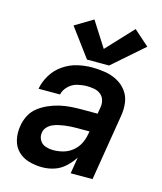

<svg xmlns="http://www.w3.org/2000/svg" viewBox="-117 -865 809 958"><g transform="rotate(15 288.0 -385.5)"><path d="M192 8Q223 8 253.5 -2Q284 -12 308.5 -34.5Q333 -57 351 -85L337 0H450L506 -342Q512 -377 507.5 -410.5Q503 -444 483.5 -470Q464 -496 435 -511.5Q406 -527 372.5 -532.5Q339 -538 304 -538Q267 -538 228.5 -529Q190 -520 156 -496.5Q122 -473 101 -438.5Q80 -404 73 -366H184Q189 -390 209 -409.5Q229 -429 254.5 -435Q280 -441 304 -441Q323 -441 341.5 -437.5Q360 -434 374 -423Q388 -412 393.5 -394.5Q399 -377 396 -358L390 -322H307Q279 -322 251 -320Q223 -318 195 -311.5Q167 -305 139.5 -293Q112 -281 88 -262.5Q64 -244 50.5 -217Q37 -190 33 -162Q27 -127 34.5 -92.5Q42 -58 65.5 -34.5Q89 -11 122.5 -1.5Q156 8 192 8ZM223 -89Q202 -89 182.5 -95.5Q163 -102 152.5 -120Q142 -138 146 -160Q148 -175 159.5 -187.5Q171 -200 185.5 -206.5Q200 -213 215.5 -216.5Q231 -220 246 -222Q261 -224 276.5 -225Q292 -226 307 -226H374L371 -211Q367 -186 355 -162Q343 -138 321.5 -120.5Q300 -103 274.5 -96Q249 -89 223 -89ZM269 -569H383L543 -709L464 -779L336 -642L253 -772L160 -716Z"/></g></svg>

Font: Iosevka Sparkle SmBdObl
Style: Regular
Weight: 600
Italic angle: -9°
Designer: Belleve Invis
Foundry: Belleve Invis
Version: Version 4.5.0; ttfautohint (v1.8.3)